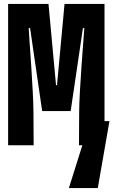

<svg xmlns="http://www.w3.org/2000/svg" viewBox="-20 -734 573 970"><path d="M21 0H150L149 -167C149 -270 126 -561 125 -592H132L193 -173H337L399 -592H406C404 -563 380 -268 380 -171L379 0H396L328 216H474L533 -122H508V-714H306L268 -304H263L225 -714H21Z"/></svg>

Font: Noto Sans Mono Condensed ExtraBold
Style: Regular
Weight: 800
Width: 3
Designer: Monotype Design Team
Foundry: Monotype Imaging Inc.
Version: Version 2.014